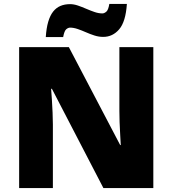

<svg xmlns="http://www.w3.org/2000/svg" viewBox="-20 -953 874 973"><path d="M757 0H504L243 -503H239Q241 -480 243 -447.5Q245 -415 246.5 -382Q248 -349 248 -322V0H77V-714H329L589 -218H592Q591 -241 589 -272Q587 -303 586 -335Q585 -367 585 -391V-714H757ZM212 -765Q215 -811 224.5 -843Q234 -875 249.5 -894.5Q265 -914 286.5 -923Q308 -932 335 -932Q354 -932 374.5 -925Q395 -918 417 -908.5Q439 -899 459.5 -892Q480 -885 499 -885Q508 -885 518.5 -893.5Q529 -902 534 -933H623Q617 -843 584 -804.5Q551 -766 503 -766Q481 -766 459 -773Q437 -780 415.5 -789.5Q394 -799 373.5 -806Q353 -813 335 -813Q326 -813 316 -805Q306 -797 300 -765Z"/></svg>

Font: Noto Sans Hebrew Thin Black
Style: Regular
Weight: 900
Version: Version 3.001